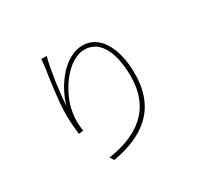

<svg xmlns="http://www.w3.org/2000/svg" viewBox="-164 -1001 1328 1260"><g transform="rotate(-30 500.0 -371.0)"><path d="M765 -389C765 -589 685 -720 559 -720C417 -720 303 -554 269 -426C272 -470 279 -537 288 -604L290 -615C299 -674 309 -733 322 -777L281 -778C278 -750 277 -731 274 -708C264 -649 239 -478 239 -382C239 -319 245 -266 249 -229L284 -233C276 -287 276 -325 284 -374C304 -505 424 -690 556 -690C683 -690 733 -549 733 -387C733 -127 557 -25 345 6L365 36C595 -5 765 -117 765 -389Z"/></g></svg>

Font: Glow Sans SC Normal ExtraLight
Style: Regular
Weight: 200
Designer: Ryoko NISHIZUKA (kana, bopomofo & ideographs); Paul D. Hunt (Latin, Greek & Cyrillic); Sandoll Communications, Soo-young
Version: Version 0.93